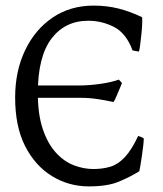

<svg xmlns="http://www.w3.org/2000/svg" viewBox="-20 -650 583 685"><path d="M486 -589Q488 -589 487.5 -570.5Q487 -552 484.5 -528Q482 -504 479.5 -485.5Q477 -467 475 -466L453 -470Q430 -532 386.5 -554Q343 -576 295 -576Q212 -576 163.5 -512Q115 -448 115 -318Q115 -242 132.5 -190Q150 -138 179 -106Q208 -74 243 -60.5Q278 -47 313 -47Q347 -47 374.5 -55.5Q402 -64 426 -90Q450 -116 473 -165Q477 -164 484 -161Q491 -158 493 -156Q493 -148 491 -130Q489 -112 486 -92Q483 -72 480.5 -57Q478 -42 477 -39Q443 -18 403 -1.5Q363 15 297 15Q225 15 165 -22Q105 -59 69.5 -129Q34 -199 34 -302Q34 -396 69.5 -470.5Q105 -545 168 -587.5Q231 -630 314 -630Q360 -630 401 -620Q442 -610 486 -589ZM105 -345H259Q299 -345 339.5 -351Q380 -357 404 -366L415 -354Q414 -350 407.5 -335Q401 -320 395 -305.5Q389 -291 385 -286Q358 -292 328 -296.5Q298 -301 268 -301H105L93 -321Z"/></svg>

Font: ChillKai
Style: Regular
Weight: 400
Designer: ChillType
Foundry: 寒蝉字型
Version: Version 2.000